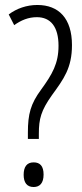

<svg xmlns="http://www.w3.org/2000/svg" viewBox="-20 -988 331 771"><path d="M92 -430H136V-451C136 -511 145 -544 188 -605C236 -671 269 -715 269 -807C269 -914 216 -968 130 -968C87 -968 47 -954 15 -930L37 -887C65 -907 94 -919 128 -919C183 -919 215 -881 215 -804C215 -733 190 -690 145 -628C103 -571 92 -530 92 -456ZM75 -286C75 -255 88 -237 115 -237C140 -237 155 -253 155 -287C155 -321 141 -336 115 -336C87 -336 75 -317 75 -286Z"/></svg>

Font: Noto Sans Khmer UI ExtraCondensed Light
Style: Regular
Weight: 300
Width: 2
Designer: Danh Hong and the Monotype Design Team
Foundry: Monotype Imaging Inc.
Version: Version 2.002